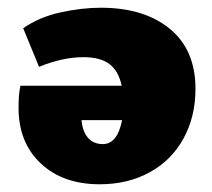

<svg xmlns="http://www.w3.org/2000/svg" viewBox="-20 -466 548 497"><path d="M486 -236Q486 -164 455 -107.5Q424 -51 367.5 -20Q311 11 238 11Q143 11 85.5 -43Q28 -97 28 -187Q28 -224 33 -244H295Q287 -282 263.5 -300Q240 -318 196 -318Q142 -318 81 -293L40 -393Q82 -422 137 -434Q192 -446 241 -446Q353 -446 419.5 -391.5Q486 -337 486 -236ZM296 -155H191Q194 -124 208.5 -108.5Q223 -93 246 -93Q284 -93 296 -155Z"/></svg>

Font: Ysabeau Black
Style: Regular
Weight: 900
Designer: Christian Thalmann (Catharsis Fonts)
Version: Version 0.003